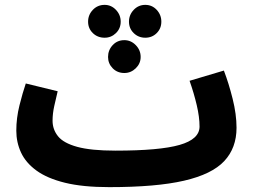

<svg xmlns="http://www.w3.org/2000/svg" viewBox="-20 -748 1043 789"><path d="M429 21Q320 21 247 3Q174 -15 130 -47Q86 -79 66.5 -121Q47 -163 47 -211Q47 -263 60 -315Q73 -367 86 -405L217 -373Q210 -344 203 -312.5Q196 -281 196 -252Q196 -216 218.5 -188Q241 -160 297.5 -144.5Q354 -129 454 -129V-128L455 -129Q636 -129 718 -152.5Q800 -176 800 -228Q800 -267 788.5 -316Q777 -365 759 -416L900 -458Q920 -406 936 -342Q952 -278 952 -223Q952 -140 901.5 -86Q851 -32 736.5 -5.5Q622 21 429 21ZM410 -593Q381 -593 361.5 -612Q342 -631 342 -659Q342 -687 361.5 -707.5Q381 -728 410 -728Q437 -728 456.5 -707.5Q476 -687 476 -659Q476 -631 456.5 -612Q437 -593 410 -593ZM577 -593Q549 -593 529.5 -612Q510 -631 510 -659Q510 -687 529.5 -707.5Q549 -728 577 -728Q605 -728 624 -707.5Q643 -687 643 -659Q643 -631 624 -612Q605 -593 577 -593ZM491 -448Q462 -448 443 -467.5Q424 -487 424 -514Q424 -542 443 -562.5Q462 -583 491 -583Q518 -583 538 -562.5Q558 -542 558 -514Q558 -487 538 -467.5Q518 -448 491 -448Z"/></svg>

Font: Noto Sans Arabic SemCond ExtBd
Style: Regular
Weight: 800
Width: 4
Designer: Monotype Design Team, Nadine Chahine, Nizar Qandah and Khaled Hosny
Foundry: Monotype Imaging Inc.
Version: Version 2.012; ttfautohint (v1.8.4.7-5d5b)